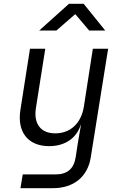

<svg xmlns="http://www.w3.org/2000/svg" viewBox="-20 -805 640 1005"><path d="M185 -645H275L374 -731L447 -645H531L418 -785H341ZM87 180H257C366 180 439 120 455 19L546 -550H466L419 -247C405 -159 348 -107 269 -107C194 -107 155 -156 168 -240L217 -550H137L87 -231C68 -114 127 -40 237 -40C320 -40 380 -81 403 -152H404L387 -54L376 19C366 79 332 108 270 108H99Z"/></svg>

Font: JetBrains Mono Light
Style: Italic
Weight: 336
Italic angle: -9°
Monospace: yes
Designer: Philipp Nurullin, Konstantin Bulenkov
Foundry: JetBrains
Version: Version 2.305